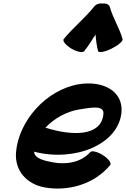

<svg xmlns="http://www.w3.org/2000/svg" viewBox="-20 -1065 740 1128"><path d="M475 -765C500 -796 520 -829 541 -862C544 -829 548 -796 556 -765C560 -753 596 -760 635 -779C675 -799 704 -824 700 -835C682 -902 643 -958 625 -1025C619 -1040 602 -1047 582 -1044C563 -1047 543 -1040 532 -1025C479 -958 408 -902 354 -835C346 -824 367 -799 400 -779C433 -760 467 -753 475 -765ZM628 -96C636 -107 617 -133 584 -154C552 -174 518 -182 510 -171C453 -107 363 -98 292 -111C240 -121 183 -133 180 -174C421 -111 680 -218 694 -409C702 -533 581 -593 442 -570C251 -537 89 -355 74 -169C66 -61 138 17 242 36C373 60 531 22 628 -96ZM445 -422C519 -434 597 -449 587 -391C573 -265 407 -264 247 -315C298 -369 371 -410 445 -422Z"/></svg>

Font: Nupuram Black Oblique
Style: Regular
Weight: 900
Designer: Santhosh Thottingal (santhosh.thottingal@gmail.com)
Foundry: SMC
Version: Version 1.000